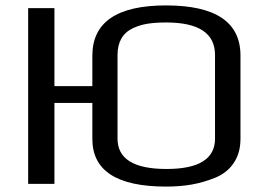

<svg xmlns="http://www.w3.org/2000/svg" viewBox="-20 -679 974 709"><path d="M321 -166V-299H181V0H84V-649H181V-361H321V-473Q321 -659 593 -659Q868 -659 868 -474V-166Q868 -114 843 -77Q818 -40 773 -22Q730 -5 687.5 2.5Q645 10 593 10Q321 10 321 -166ZM774 -167V-476Q774 -596 594 -596Q554 -596 525.5 -591.5Q497 -587 471 -575Q414 -548 414 -476V-167Q414 -55 595 -55Q774 -55 774 -167Z"/></svg>

Font: Play
Style: Regular
Weight: 400
Designer: Jonas Hecksher (Cyrillic expansion: Cyreal)
Foundry: Jonas Hecksher, Playtype, e-types AS
Version: Version 2.101; ttfautohint (v1.5.65-e2d9)